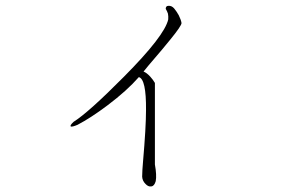

<svg xmlns="http://www.w3.org/2000/svg" viewBox="-20 -585 1040 676"><path d="M481.4 12.7 480.5 37.1Q481.4 51.8 492.2 62.5Q502 73.2 512.7 71.3Q523.4 70.3 528.3 52.7Q532.2 32.2 525.4 -5.9V-293Q518.6 -304.7 508.8 -315.4Q496.1 -329.1 485.4 -333L502.9 -354.5Q557.6 -418 580.1 -446.3Q619.1 -494.1 619.1 -503.9Q617.2 -515.6 609.4 -531.2Q602.5 -543.9 592.8 -555.7Q584 -565.4 573.2 -564.5Q563.5 -564.5 563.5 -553.7Q568.4 -545.9 571.3 -537.1Q573.2 -527.3 572.3 -516.6Q559.6 -459 416 -314.5Q291 -188.5 239.3 -156.2Q224.6 -142.6 229.5 -139.6Q234.4 -137.7 252.9 -145.5Q299.8 -169.9 359.4 -214.8Q426.8 -265.6 468.8 -313.5Q495.1 -306.6 494.1 -197.3Q494.1 -136.7 483.4 -13.7Z"/></svg>

Font: BatangChe
Style: Regular
Weight: 400
Monospace: yes
Version: Version 2.21